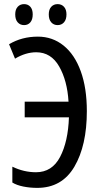

<svg xmlns="http://www.w3.org/2000/svg" viewBox="-20 -903 493 933"><path d="M53 -618 24 -688Q86 -725 164 -725Q235 -725 289 -681.5Q343 -638 372.5 -556.5Q402 -475 402 -363Q402 -196 341.5 -93Q281 10 161 10Q126 10 93.5 3.5Q61 -3 40 -16V-93Q96 -66 155 -66Q233 -66 272 -140.5Q311 -215 315 -333H100V-409H313Q307 -511 267.5 -580Q228 -649 156 -649Q105 -649 53 -618ZM97 -883Q116 -883 127.5 -870Q139 -857 139 -833Q139 -808 127.5 -794.5Q116 -781 97 -781Q78 -781 66 -794.5Q54 -808 54 -833Q54 -857 66 -870Q78 -883 97 -883ZM260 -883Q279 -883 291 -870Q303 -857 303 -833Q303 -808 291 -794.5Q279 -781 260 -781Q241 -781 229 -794.5Q217 -808 217 -833Q217 -857 229 -870Q241 -883 260 -883Z"/></svg>

Font: Noto Sans UI Cond
Style: Regular
Weight: 400
Width: 3
Designer: Monotype Design Team
Foundry: Monotype Imaging Inc.
Version: Version 1.001